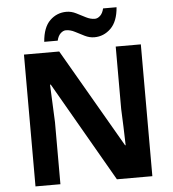

<svg xmlns="http://www.w3.org/2000/svg" viewBox="-60 -980 934 1036"><g transform="rotate(-5 406.5 -462.5)"><path d="M723 0H531L220 -540H216Q218 -489 220.5 -438Q223 -387 225 -336V0H90V-714H281L591 -179H594Q593 -229 591 -278Q589 -327 587 -376V-714H723ZM205 -773Q211 -851 248.5 -887.5Q286 -924 338 -924Q365 -924 390.5 -911Q416 -898 440.5 -885.5Q465 -873 488 -873Q503 -873 517 -886Q531 -899 537 -925H610Q604 -848 566 -811Q528 -774 477 -774Q451 -774 425.5 -786.5Q400 -799 375.5 -812Q351 -825 327 -825Q312 -825 298 -812Q284 -799 278 -773Z"/></g></svg>

Font: Noto Sans Bamum
Style: Bold
Weight: 700
Designer: Monotype Design Team
Foundry: Monotype Imaging Inc.
Version: Version 2.002; ttfautohint (v1.8.4.7-5d5b)